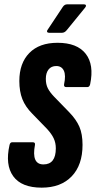

<svg xmlns="http://www.w3.org/2000/svg" viewBox="-20 -858 441 884"><path d="M172 6Q79 6 41 -46.5Q3 -99 24 -191Q27 -203 36 -203H131Q143 -203 141 -191Q124 -101 180 -101Q237 -101 237 -175Q237 -200 227.5 -220.5Q218 -241 197 -264L129 -334Q97 -366 83 -401.5Q69 -437 69 -485Q69 -567 115 -614Q161 -661 245 -661Q335 -661 374.5 -610.5Q414 -560 395 -470Q392 -457 382 -457H285Q273 -457 275 -470Q284 -511 274 -532.5Q264 -554 239 -554Q216 -554 203.5 -538Q191 -522 191 -495Q191 -470 200 -452Q209 -434 228 -414L298 -342Q331 -308 345.5 -274.5Q360 -241 360 -191Q360 -98 310 -46Q260 6 172 6ZM206 -707Q199 -707 197 -711.5Q195 -716 200 -722L269 -826Q277 -838 289 -838H367Q374 -838 375.5 -833.5Q377 -829 372 -823L288 -720Q278 -707 265 -707Z"/></svg>

Font: Sofia Sans Extra Condensed ExtraBold
Style: Italic
Weight: 800
Italic angle: -9°
Designer: Botio Nikoltchev, Ani Petrova
Foundry: lettersoup
Version: Version 4.101; ttfautohint (v1.8.4.7-5d5b)